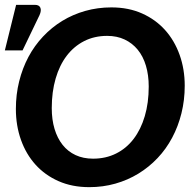

<svg xmlns="http://www.w3.org/2000/svg" viewBox="-31 -764 805 792"><path d="M0 0ZM731 -410.5Q731 -351 717.5 -296.8Q704 -242.5 679.2 -196Q654.5 -149.5 619 -112Q583.5 -74.5 539.8 -47.8Q496 -21 444.8 -6.5Q393.5 8 337 8Q266.5 8 210.5 -16.8Q154.5 -41.5 115.5 -84.8Q76.5 -128 55.5 -187Q34.5 -246 34.5 -314.5Q34.5 -374 48 -428.2Q61.5 -482.5 86.2 -529Q111 -575.5 146.5 -613.2Q182 -651 225.8 -677.8Q269.5 -704.5 320.8 -719Q372 -733.5 428.5 -733.5Q499 -733.5 555 -708.5Q611 -683.5 650 -640Q689 -596.5 710 -537.5Q731 -478.5 731 -410.5ZM582.5 -407Q582.5 -454 571 -492.8Q559.5 -531.5 537.2 -558.8Q515 -586 483.2 -601Q451.5 -616 411 -616Q358.5 -616 316.2 -594.5Q274 -573 244.2 -534Q214.5 -495 198.5 -440Q182.5 -385 182.5 -318Q182.5 -270.5 194 -232.2Q205.5 -194 227.2 -166.5Q249 -139 280.8 -124.2Q312.5 -109.5 353 -109.5Q405.5 -109.5 448 -130.8Q490.5 -152 520.2 -191Q550 -230 566.2 -284.8Q582.5 -339.5 582.5 -407ZM-11 -556 35.5 -744H113Q130.5 -744 135.5 -732.2Q140.5 -720.5 132 -701.5L62 -556Z"/></svg>

Font: Lato Heavy
Style: Italic
Weight: 800
Italic angle: -7°
Designer: Lukasz Dziedzic
Foundry: tyPoland Lukasz Dziedzic
Version: Version 2.007; 2014-02-27